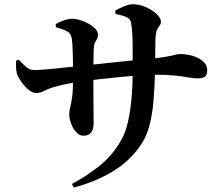

<svg xmlns="http://www.w3.org/2000/svg" viewBox="-20 -813 1040 893"><path d="M314.4 42.5Q376.2 9.9 437.7 -37.5Q499.1 -85 541.3 -156.9Q562.8 -192.4 574.7 -244.3Q586.6 -296.3 591.9 -356.9Q597.3 -417.6 597.3 -479.5Q597.6 -554.8 596.8 -609.5Q596.1 -664.2 590.2 -704.4Q587.7 -724.2 570.6 -732.5Q553.6 -740.8 517 -748.6L516.3 -763.9Q538.8 -776.1 559.8 -784.7Q580.8 -793.2 599.8 -793.2Q619.8 -793.2 642.3 -785.8Q664.9 -778.3 684.5 -766Q704 -753.7 716.3 -739.5Q728.5 -725.2 728.5 -712.7Q728.5 -700.5 722.7 -694.2Q716.9 -687.8 710.9 -676.2Q705 -664.6 703.2 -636.4Q702.2 -606.1 702 -577.1Q701.7 -548.1 701.4 -522.6Q701.1 -497.1 700.9 -475.1Q699.1 -403.7 693.7 -341.1Q688.2 -278.5 674.3 -226.5Q660.4 -174.5 632 -134.8Q582.4 -62.7 503.3 -15.1Q424.2 32.5 323.1 59.4ZM367.4 -181.8Q349.3 -181.8 334.3 -198.4Q319.3 -215 310.7 -238.1Q302 -261.2 302 -281.7Q302 -295.1 306.6 -313.4Q311.2 -331.6 315.6 -363Q320 -394.4 320 -446.2Q320 -474.1 319.6 -503.2Q319.2 -532.3 318.7 -558.7Q318.2 -585.1 316.7 -605.9Q315.2 -626.7 313 -638.2Q309 -658 292 -667.4Q275 -676.8 239.9 -686.8L239.1 -700.8Q257.4 -711.5 278.3 -718.7Q299.2 -725.8 318 -725.8Q332.6 -725.8 352.5 -719.8Q372.3 -713.8 391.5 -703.2Q410.7 -692.5 423.2 -679.3Q435.7 -666.1 435.7 -650.8Q435.7 -639.3 431.4 -632.3Q427.1 -625.4 422.6 -616.9Q418.2 -608.5 416.4 -590.3Q415.7 -576.9 415.1 -555.1Q414.4 -533.3 414.3 -509.4Q414.2 -485.5 414.2 -466.5Q414.2 -420.5 414.4 -378.9Q414.6 -337.2 415 -302Q415.4 -266.8 415.4 -240.9Q415.4 -210.9 403.6 -196.4Q391.8 -181.8 367.4 -181.8ZM150.2 -380.4Q130.7 -380.4 112.4 -395.9Q94.1 -411.4 80.7 -430.4Q67.4 -449.4 62.4 -459.7Q56.9 -471.4 55.2 -490.9Q53.5 -510.4 54.9 -531.1L67.6 -535.1Q88.8 -511.9 104.2 -499.6Q119.5 -487.2 140.4 -487.2Q156.7 -487.2 186 -489.6Q215.3 -491.9 249.4 -495.4Q283.4 -498.9 314 -502.3Q344.6 -505.7 363.9 -507.7Q395.4 -510.7 440.6 -515.6Q485.8 -520.6 533.9 -525.5Q582 -530.5 623.2 -534.6Q664.4 -538.7 687.2 -541Q724.2 -544.2 746.4 -548Q768.6 -551.7 781.5 -554.9Q794.4 -558.1 802.3 -559.9Q810.2 -561.6 817.7 -561.6Q847.6 -561.6 876.6 -553Q905.5 -544.3 924.7 -527.6Q943.8 -511 943.8 -487.3Q943.8 -462.8 931.9 -455.6Q920 -448.4 899.5 -448.4Q881.7 -448.4 856.8 -452.8Q831.8 -457.2 796 -461.3Q760.1 -465.4 709.6 -465.4Q674.7 -465.4 628.8 -462.3Q582.9 -459.2 534.7 -454.4Q486.5 -449.7 443.5 -444.7Q400.4 -439.7 370.9 -436.2Q323.9 -429.7 285.3 -421.6Q246.6 -413.6 220.6 -404.9Q201.6 -398.8 184.3 -389.6Q166.9 -380.4 150.2 -380.4Z"/></svg>

Font: Noto Serif HK ExtraLight
Style: Regular
Weight: 200
Designer: Ryoko NISHIZUKA 西塚涼子 (kana & ideographs); Frank Grießhammer (Latin, Greek & Cyrillic); Wenlong ZHANG 张文龙 (bopomofo); San
Foundry: Adobe
Version: Version 2.002-H1;hotconv 1.1.0;makeotfexe 2.6.0